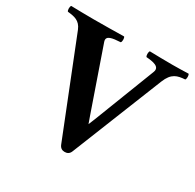

<svg xmlns="http://www.w3.org/2000/svg" viewBox="-145 -805 990 975"><g transform="rotate(30 350.0 -317.5)"><path d="M594 -543C618 -603 650 -610 694 -613C700 -619 700 -641 694 -647C664 -646 632 -645 600 -645C559 -645 504 -646 467 -647C461 -641 461 -619 467 -613C505 -610 551 -604 536 -566L398 -210L382 -171L366 -216L242 -573C231 -606 268 -610 316 -613C322 -619 322 -641 316 -647C279 -646 179 -645 140 -645C99 -645 43 -646 6 -647C0 -641 0 -619 6 -613C45 -609 78 -604 96 -559L314 -11C321 6 333 12 347 12C361 12 374 7 381 -11Z"/></g></svg>

Font: Libertinus Serif
Style: Bold
Weight: 700
Designer: Philipp H. Poll, Khaled Hosny
Foundry: Caleb Maclennan
Version: Version 7.050;RELEASE